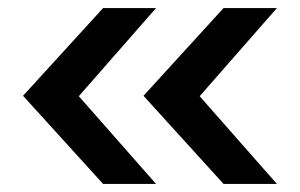

<svg xmlns="http://www.w3.org/2000/svg" viewBox="-20 -548 741 475"><path d="M175 -310 366 -528H235L37 -311L235 -93H366ZM474 -310 665 -528H533L335 -311L533 -93H665Z"/></svg>

Font: Be Vietnam
Style: Bold
Weight: 700
Designer: Gabriel Lam
Foundry: TypeRant
Version: Version 4.000